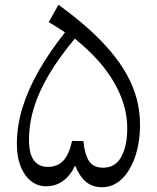

<svg xmlns="http://www.w3.org/2000/svg" viewBox="-20 -780 659 807"><path d="M225.7 -760 184.7 -686.9Q210.2 -672.8 253.3 -643.9Q187.7 -561.2 142.6 -482Q97.6 -402.9 74.2 -326.6Q50.9 -250.2 50.9 -174.3Q50.9 -120.5 66.8 -80.5Q82.8 -40.5 110.6 -18.8Q138.4 3 173.7 3Q214.9 3 245.8 -20.2Q276.8 -43.3 295.7 -84Q315.2 -36.9 342.3 -15Q369.4 6.9 409.5 6.9Q438.6 6.9 463.3 -6.5Q488 -19.9 507.3 -44.3Q526.7 -68.6 540.5 -101.6Q554.3 -134.7 561.5 -173.8Q568.6 -212.9 568.6 -255.8Q568.6 -311.2 555 -363Q541.4 -414.7 514 -464.7Q486.5 -514.7 445.4 -563.6Q404.3 -612.4 349.4 -661.3Q294.5 -710.1 225.7 -760ZM294.3 -617.6Q366.1 -560.3 415.2 -498.2Q464.3 -436 489.5 -371.3Q514.8 -306.6 514.8 -241Q514.8 -166.2 489.7 -120.7Q464.6 -75.2 413.9 -75.2Q370.8 -75.2 352.9 -105Q335 -134.8 330.6 -187L282.8 -187.8Q271.4 -133 247.2 -105.8Q223 -78.6 181.1 -78.6Q143 -78.6 122.4 -106Q101.9 -133.4 101.9 -190.6Q101.9 -260.5 123.1 -329Q144.4 -397.6 187.3 -469Q230.2 -540.5 294.3 -617.6Z"/></svg>

Font: Pinar-VF
Style: Regular
Weight: 300
Designer: Amin Abedi
Version: Version 3.0